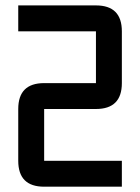

<svg xmlns="http://www.w3.org/2000/svg" viewBox="-20 -704 528 724"><path d="M48.8 -683.6H341.8Q439.5 -683.6 439.5 -585.9V-390.6Q439.5 -293 341.8 -293H146.5V-97.7H439.5V0H146.5Q48.8 0 48.8 -97.7V-293Q48.8 -390.6 146.5 -390.6H341.8V-585.9H48.8Z"/></svg>

Font: BabelStone Moon Runes
Style: Regular
Weight: 400
Designer: Andrew West
Foundry: BabelStone
Version: Version 7.001 March 14, 2022